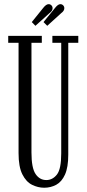

<svg xmlns="http://www.w3.org/2000/svg" viewBox="-20 -868 406 900"><path d="M187 12Q158 12 130.2 -1.8Q102.5 -15.5 84.8 -50.8Q67 -86 67 -150V-667.5H18.5V-700H176V-667.5H127.5V-153.5Q127.5 -80.5 146.8 -52.2Q166 -24 197 -24Q226.5 -24 246.8 -49.8Q267 -75.5 267 -149V-667.5H225.5V-700H347V-667.5H300V-143Q300 -84 284.8 -50Q269.5 -16 243.8 -2Q218 12 187 12ZM201.5 -747 184 -764.5 238.5 -831.5Q252 -848.5 263 -848.5Q270.5 -848.5 276 -843Q281.5 -837.5 281.5 -829.5Q281.5 -817 267 -806.5ZM146 -747 129 -764.5 183 -831.5Q196.5 -848.5 208 -848.5Q215.5 -848.5 221 -843Q226.5 -837.5 226.5 -829.5Q226.5 -817 212 -806.5Z"/></svg>

Font: Imbue 10pt Light
Style: Regular
Weight: 300
Designer: Tyler Finck
Foundry: Etcetera Type Company
Version: Version 1.102; ttfautohint (v1.8.3)